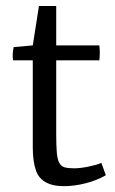

<svg xmlns="http://www.w3.org/2000/svg" viewBox="-20 -618 391 652"><path d="M91.3 -413.1H24.4Q22.5 -425.3 23.2 -435.5Q23.9 -445.8 26.4 -458L91.3 -463.9L112.3 -597.7H170.9V-463.9H317.4Q320.3 -439 317.4 -413.1H170.9V-161.6Q170.9 -123 172.9 -100.1Q174.8 -77.1 181.2 -65.2Q187.5 -53.2 199.5 -49.8Q211.4 -46.4 231.9 -46.4Q241.2 -46.4 253.9 -47.9Q266.6 -49.3 279.5 -52Q292.5 -54.7 304.2 -57.9Q315.9 -61 324.2 -64.9L339.4 -22.9Q324.2 -14.2 306.4 -7.1Q288.6 0 270 4.6Q251.5 9.3 233.2 11.7Q214.8 14.2 198.2 14.2Q169.9 14.2 151.1 7.8Q132.3 1.5 120.4 -10Q108.4 -21.5 102.5 -37.8Q96.7 -54.2 94 -74.2Q91.3 -94.2 91.3 -117.4Q91.3 -140.6 91.3 -166Z"/></svg>

Font: Fjord
Style: One
Weight: 400
Designer: Viktoriya Grabowska
Foundry: Viktoriya Grabowska
Version: Version 1.002